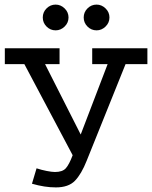

<svg xmlns="http://www.w3.org/2000/svg" viewBox="-20 -799 662 835"><path d="M223 16Q198 16 172.5 12Q147 8 119 0L139 -67Q160 -60 183 -55.5Q206 -51 219 -51Q252 -51 266.5 -67.5Q281 -84 296 -124L86 -520H1V-589H239V-520H176L331 -214L448 -520H381V-589H621V-520H526L357 -100Q334 -42 306 -13Q278 16 223 16ZM400 -779Q422 -779 439 -762.5Q456 -746 456 -723Q456 -700 439 -683.5Q422 -667 400 -667Q377 -667 360.5 -683.5Q344 -700 344 -723Q344 -746 360.5 -762.5Q377 -779 400 -779ZM222 -779Q244 -779 261 -762.5Q278 -746 278 -723Q278 -700 261 -683.5Q244 -667 222 -667Q199 -667 182.5 -683.5Q166 -700 166 -723Q166 -746 182.5 -762.5Q199 -779 222 -779Z"/></svg>

Font: Podkova VF Beta
Style: Regular
Weight: 400
Designer: Ilya Yudin
Foundry: Cyreal (www.cyreal.org)
Version: Version 2.100